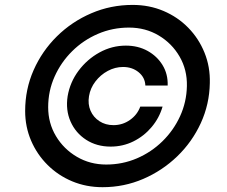

<svg xmlns="http://www.w3.org/2000/svg" viewBox="-20 -759 934 790"><path d="M258.3 -363.3Q268.1 -420.9 303.2 -468Q338.4 -515.1 389.4 -543.2Q440.4 -571.3 498 -571.3Q547.9 -571.3 587.2 -549.6Q626.5 -527.8 648.9 -491Q671.4 -454.1 669.9 -407.2H578.1Q576.7 -440.4 550.3 -461.9Q523.9 -483.4 486.3 -483.4Q453.6 -483.4 423.6 -467.3Q393.6 -451.2 372.6 -423.8Q351.6 -396.5 346.2 -363.3Q340.8 -330.6 352.5 -303.5Q364.3 -276.4 389.2 -260.3Q414.1 -244.1 446.8 -244.1Q484.4 -244.1 514.6 -265.4Q544.9 -286.6 557.1 -320.3H648.9Q635.3 -273.4 603.8 -236.1Q572.3 -198.7 528.8 -177.2Q485.4 -155.8 435.1 -155.8Q377.9 -155.8 334.5 -183.8Q291 -211.9 270.3 -259Q249.5 -306.2 258.3 -363.3ZM401.9 11.2Q335 11.2 277.1 -12.9Q219.2 -37.1 175.8 -80.3Q132.3 -123.5 107.9 -180.4Q83.5 -237.3 83.5 -302.2Q83.5 -391.6 118.2 -470.2Q152.8 -548.8 214.1 -609.4Q275.4 -669.9 355.5 -704.3Q435.5 -738.8 525.9 -738.8Q594.2 -738.8 652.8 -713.9Q711.4 -689 754.6 -644.8Q797.9 -600.6 821.5 -542.2Q845.2 -483.9 843.3 -417Q841.8 -330.1 806.2 -252.4Q770.5 -174.8 709.2 -115.7Q647.9 -56.6 569.1 -22.7Q490.2 11.2 401.9 11.2ZM417 -82Q483.9 -82 543.2 -107.4Q602.5 -132.8 648.4 -177.7Q694.3 -222.7 720.9 -280.8Q747.6 -338.9 749 -404.8Q750.5 -471.7 719 -526.1Q687.5 -580.6 633.1 -613Q578.6 -645.5 510.7 -645.5Q442.9 -645.5 382.8 -619.6Q322.8 -593.8 276.9 -548.3Q231 -502.9 204.6 -443.8Q178.2 -384.8 178.2 -317.9Q178.2 -252.4 210.2 -199Q242.2 -145.5 296.4 -113.8Q350.6 -82 417 -82Z"/></svg>

Font: Inter 28pt Medium
Style: Italic
Weight: 500
Italic angle: -9.3988°
Designer: Rasmus Andersson
Foundry: rsms
Version: Version 4.001;git-66647c0bb